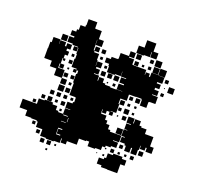

<svg xmlns="http://www.w3.org/2000/svg" viewBox="-108 -721 855 829"><g transform="rotate(20 319.5 -306.5)"><path d="M441 -536H407V-570H433V-604H475V-567H498V-539H470V-562H468V-539H441ZM202 -55H166V-58H139V-87H138V-88H109V-112H103V-116H77V-118H49V-143H44H14V-183H44H74H79V-208H105V-212H143V-204H165V-186H177V-181H200V-207H223V-209H200V-237H223V-244H228V-265H226V-267H198V-297V-323H194V-363H198V-378H191V-366H177V-380H189V-384H165V-422H168V-444H165V-471H163V-454H145V-472H162V-475H136V-480H111V-506H132V-512H113V-534H132V-545H140V-567H162V-575H164V-603H204V-575H206V-574H235V-537H258V-509H230V-532H229V-509H230V-484H234V-503H254V-483H235V-477H258V-450H261V-425H262V-445H286V-421H266V-414H285V-392H266V-389H290V-367H293V-384H315V-366H327V-361H352V-358H378V-359H407V-383V-360H381V-386H404V-391H382V-415H404V-418H379V-440H378V-419H352V-415H316V-442H313V-452H293V-474H313V-484H341V-486H344V-513H382V-535H406V-511H384V-507H408V-483H414V-482H443H473V-461H475V-472H493V-459H498V-479H529V-508H559V-478H530V-477H558V-449H535V-443H554V-423H535V-414H555V-392H533V-389H560V-357H532V-355H529V-328H499V-355H496V-358H470V-357H441V-356H439V-328H410V-327V-303H414V-323H434V-303H414V-263H389V-261H402V-245H386V-258H373V-244H355V-258H353V-243H354V-238H379V-219H390V-204H405V-185H416V-178H439V-151V-178H469V-208H485V-210H471V-236H491V-239H470V-267H498V-246H501V-266H527V-246H537V-241H562V-220H601V-177H618V-149H590V-166H585V-152H563V-166H561V-146H533H557V-120H531V-144H526V-121H502V-144H495V-151H472V-175H485V-178H469V-148H442V-115H420V-107H407V-90H381V-86H347V-107H338H333V-104H303H301V-76H256V-61H232V-79H229V-58H202ZM528 -509H500V-537H528ZM435 -512H413V-534H435ZM492 -515H476V-531H492ZM107 -480H81V-506H107ZM527 -480H501V-506H527ZM283 -484H265V-502H283ZM433 -484H415V-502H433ZM491 -486H477V-500H491ZM459 -488H449V-498H459ZM142 -325H106V-355H76V-380H41V-426H42V-455H48V-479H80V-459H81V-476H107V-459H113V-474H135V-452H120V-442H133V-424H120V-408H129V-398H119V-407H116V-382H133V-364H115V-381H112V-361H142ZM582 -455H566V-471H582ZM280 -457H268V-469H280ZM617 -420H591V-446H617ZM160 -427H148V-439H160ZM310 -427H298V-439H310ZM576 -431H572V-435H576ZM375 -392H353V-414H375ZM344 -393H324V-413H344ZM314 -393H294V-413H314ZM162 -395H146V-411H162ZM581 -396H567V-410H581ZM370 -367H358V-379H370ZM158 -369H150V-377H158ZM337 -370H331V-376H337ZM494 -333H474V-353H494ZM163 -334H145V-352H163ZM192 -335H176V-351H192ZM462 -335H446V-351H462ZM166 -301H142V-325H166ZM460 -307H448V-319H460ZM190 -307H178V-319H190ZM489 -308H479V-318H489ZM167 -270H141V-296H167ZM465 -272H443V-294H465ZM194 -273H174V-293H194ZM431 -276H417V-290H431ZM489 -278H479V-288H489ZM463 -244H445V-262H463ZM163 -244H145V-262H163ZM133 -244H115V-262H133ZM192 -245H176V-261H192ZM220 -247H208V-259H220ZM427 -250H421V-256H427ZM134 -213H114V-233H134ZM193 -214H175V-232H193ZM102 -215H86V-231H102ZM160 -217H148V-229H160ZM467 -180H441V-206H467ZM71 -186H57V-200H71ZM189 -188H179V-198H189ZM202 -176H223V-179H202ZM229 -153V-172H227V-153ZM202 -148H224V-150H202ZM466 -121H442V-145H466ZM584 -123H564V-143H584ZM492 -125H476V-141H492ZM201 -116V-91H202V-88H220V-92H203V-114H220V-118H201ZM552 -95H536V-111H552ZM462 -95H446V-111H462ZM101 -96H87V-110H101ZM489 -98H479V-108H489ZM519 -98H509V-108H519ZM427 -100H421V-106H427ZM507 -20H461V-21H432V-29H410V-57H432V-65H440V-87H463V-94H505V-85H526V-61H507ZM132 -65H116V-81H132ZM428 -69H420V-77H428ZM396 -71H392V-75H396ZM193 -34H175V-52H193ZM163 -34H145V-52H163ZM218 -39H210V-47H218ZM188 -9H180V-17H188Z"/></g></svg>

Font: Rubik Storm
Style: Regular
Weight: 400
Designer: Hubert and Fischer, NaN
Foundry: Hubert and Fischer, NaN
Version: Version 2.201